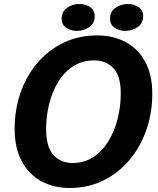

<svg xmlns="http://www.w3.org/2000/svg" viewBox="-20 -925 789 957"><path d="M326.5 12Q248 12 186 -21.8Q124 -55.5 88.5 -121.2Q53 -187 53 -282.5Q53 -378 82.2 -462.5Q111.5 -547 166.2 -611.2Q221 -675.5 296.8 -712Q372.5 -748.5 465 -748.5Q544.5 -748.5 606.5 -715.2Q668.5 -682 703.8 -617.2Q739 -552.5 739 -457.5Q739 -362 709.5 -277.2Q680 -192.5 625.2 -127.5Q570.5 -62.5 494.8 -25.2Q419 12 326.5 12ZM341 -112.5Q401.5 -112.5 446.8 -143Q492 -173.5 522 -224Q552 -274.5 567 -335.8Q582 -397 582 -458.5Q582 -548 544.5 -586Q507 -624 450 -624Q389.5 -624 344.2 -594.5Q299 -565 269.2 -515.5Q239.5 -466 224.8 -405.5Q210 -345 210 -282.5Q210 -191 247 -151.8Q284 -112.5 341 -112.5ZM363 -771Q332 -771 309.5 -787Q287 -803 287 -831.5Q287 -867 314 -886Q341 -905 376 -905Q407 -905 429.5 -889.2Q452 -873.5 452 -844.5Q452 -809 424.8 -790Q397.5 -771 363 -771ZM604.5 -771Q573.5 -771 551 -787Q528.5 -803 528.5 -831.5Q528.5 -867 555.5 -886Q582.5 -905 617.5 -905Q648.5 -905 671 -889.2Q693.5 -873.5 693.5 -844.5Q693.5 -809 666.2 -790Q639 -771 604.5 -771Z"/></svg>

Font: Epilogue
Style: Bold Italic
Weight: 700
Italic angle: -12°
Designer: Tyler Finck
Foundry: Etcetera Type Co
Version: Version 2.111; ttfautohint (v1.8.3)